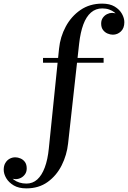

<svg xmlns="http://www.w3.org/2000/svg" viewBox="-206 -780 706 1060"><path d="M-60.5 260Q-102.5 260 -130 243.8Q-157.5 227.5 -171.5 203.8Q-185.5 180 -185.5 157Q-185.5 135 -176.5 119.8Q-167.5 104.5 -153 96.5Q-138.5 88.5 -121.5 88.5Q-107.5 88.5 -92.8 94.8Q-78 101 -68.2 114.5Q-58.5 128 -58.5 150Q-58.5 169 -68 182.2Q-77.5 195.5 -91.2 202.2Q-105 209 -119.5 209Q-132.5 209 -147.5 203.2Q-162.5 197.5 -173.5 186Q-184.5 174.5 -184.5 157H-158.5Q-158.5 173.5 -151 187.5Q-143.5 201.5 -130.2 211.8Q-117 222 -99 227.8Q-81 233.5 -60 233.5Q-25.5 233.5 -0.2 210.8Q25 188 41.2 144.5Q57.5 101 63.5 40L120 -511.5Q126.5 -576.5 157 -633.2Q187.5 -690 238.5 -725Q289.5 -760 358 -760Q400 -760 427 -743.8Q454 -727.5 467.2 -703.8Q480.5 -680 480.5 -657.5Q480.5 -624.5 461.5 -606.5Q442.5 -588.5 417 -588.5Q403 -588.5 388 -594.8Q373 -601 362.8 -614.5Q352.5 -628 352.5 -650Q352.5 -669 362 -682.2Q371.5 -695.5 385.5 -702.2Q399.5 -709 413 -709Q425 -709 440.5 -703.2Q456 -697.5 467.8 -686.2Q479.5 -675 479.5 -657.5H453.5Q453.5 -672.5 446.5 -686.5Q439.5 -700.5 426.8 -711Q414 -721.5 396.8 -727.5Q379.5 -733.5 358.5 -733.5Q322.5 -733.5 296.2 -710.8Q270 -688 254 -644.8Q238 -601.5 231 -540L170 11.5Q163 76 134.5 132.8Q106 189.5 57 224.8Q8 260 -60.5 260ZM31.5 -433.5V-460H366V-433.5Z"/></svg>

Font: Bodoni Moda 9pt Medium
Style: Regular
Weight: 500
Designer: Owen Earl
Foundry: indestructible type
Version: Version 2.005